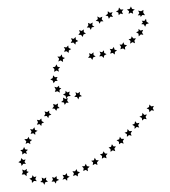

<svg xmlns="http://www.w3.org/2000/svg" viewBox="-53 -630 753 851"><g transform="rotate(-5 323.0 -205.0)"><path d="M261 -210H248L240 -201L238 -213L227 -219L238 -224L240 -235L247 -227L258 -230L254 -219ZM612 -133 624 -134 618 -124 623 -113 611 -116 602 -108 601 -120 591 -126 602 -131 605 -142ZM578 -98 590 -99 583 -89 587 -78 576 -81 567 -74 566 -86 556 -92 568 -96 571 -108ZM542 -64 554 -65 547 -55 551 -44 540 -48 530 -40 531 -52 521 -59 532 -63 535 -74ZM506 -32H518L511 -22L514 -11L503 -15L493 -8L494 -20L484 -27L496 -30L499 -42ZM468 -1 480 0 473 9 476 21 465 16 455 22 456 11 446 3 458 0 462 -11ZM430 29 441 30 433 39 436 51 425 46 415 52 416 40 408 32 419 30 424 19ZM390 57 401 59 393 67 395 79 384 74 374 79 376 67 367 59 379 57 384 47ZM348 83 360 85 351 93 352 105 342 99 331 104 334 92 326 84 338 83 343 72ZM305 106 317 109 307 117 308 129 298 122 287 126 290 114 283 105H295L301 95ZM261 126 272 130 262 137 261 148 252 141 240 144 245 133 239 123 251 124 258 115ZM215 141 225 146 214 151 212 163 204 154 192 156 199 146 194 135 205 137 213 129ZM167 150 177 156 165 160 161 171 155 161H143L150 152L147 141L158 145L167 138ZM119 151 127 159 115 161 110 172 105 161 93 158 102 151 101 139 111 145 121 140ZM72 143 78 153 66 151 56 159V147L46 139L57 136L62 125L67 134L78 132ZM36 115 35 127 26 118H14L20 108L18 96L28 101L39 95L37 105L46 109ZM25 71 17 80 15 68 4 62 15 56 18 45 26 54 37 53 31 63 37 72ZM34 24 24 30 25 18 17 10 29 8 35 -3 39 8 51 11 42 18 45 29ZM54 -20 43 -16 47 -27 39 -37H52L59 -46L62 -35L73 -31L63 -24L64 -13ZM81 -60 69 -58 74 -69 68 -79 80 -77 88 -86 90 -74 101 -69 90 -64 89 -52ZM112 -98 100 -96 106 -107 102 -118 113 -115 122 -122 123 -110 133 -104 122 -100 119 -89ZM147 -131H135L142 -141L139 -152L150 -148L160 -154L159 -143L168 -135L157 -132L153 -121ZM185 -160 174 -162 182 -170 180 -182 191 -177 202 -182 199 -170 207 -161 196 -160 191 -150ZM228 -184 216 -187 226 -194V-206L236 -199L247 -202L243 -191L249 -181L238 -182L231 -173ZM301 -213 310 -205 298 -203 293 -192 288 -203 276 -205 285 -213 283 -225 293 -219 303 -225ZM213 -241 214 -229 204 -236 192 -234 197 -245 192 -257 203 -253 213 -260V-251L222 -248ZM198 -282 190 -273 187 -285 177 -291 188 -296 191 -308 198 -299H210L204 -290L209 -282ZM208 -328 197 -323 199 -335 192 -344 203 -345 210 -355 214 -344 225 -341 216 -334 218 -322ZM230 -371 219 -367 224 -379 217 -389 229 -388 237 -397 239 -385 250 -380 240 -375V-363ZM260 -409 248 -408 254 -418 249 -429 260 -426 269 -434 270 -423 281 -417 270 -412 268 -401ZM293 -445 281 -444 288 -454 284 -465 296 -461 305 -469V-457L315 -450L304 -446L301 -435ZM330 -476 318 -477 326 -486 323 -498 334 -493 344 -499 343 -487 352 -480 341 -477 336 -466ZM370 -505 358 -506 366 -515 365 -526 375 -521 386 -526 383 -514 392 -506 380 -505 375 -494ZM412 -529 400 -532 410 -539 409 -551 419 -544 431 -548 427 -537 434 -527 422 -528 416 -518ZM456 -548 445 -552 456 -558 457 -570 466 -562 478 -564 472 -554 478 -543 466 -545 459 -536ZM503 -560 493 -566 504 -570 508 -582 515 -572H527L519 -563L523 -551L512 -555L504 -548ZM551 -562 542 -570 555 -572 561 -582 565 -571 577 -567 567 -561 568 -549 558 -555 548 -550ZM596 -550 591 -561 604 -557 615 -562 613 -550 620 -538 608 -540 600 -532 599 -540H588ZM615 -513 623 -522 624 -509 634 -501 622 -498 616 -487 611 -498 600 -500 608 -507 603 -515ZM594 -472 606 -474 600 -463 605 -452 594 -455 584 -447V-459L574 -466L585 -470L586 -480ZM559 -440 571 -439 563 -430 565 -418 554 -424 543 -418 546 -430 538 -438 549 -440 553 -450ZM517 -416 529 -412 519 -405V-393L510 -400L498 -397L502 -408L496 -418L507 -417L514 -427ZM472 -398 483 -393 473 -388 471 -376 463 -384 451 -382 456 -393 451 -403 462 -401 470 -410ZM425 -387 435 -381 424 -376 421 -365 414 -374H402L409 -384L405 -395L416 -391L425 -399ZM377 -382 386 -375 375 -372 370 -361 364 -371 352 -372 360 -381 358 -392 368 -387 378 -394Z"/></g></svg>

Font: Santa christmas start
Style: Regular
Weight: 400
Designer: MUHAMMAD YONI
Version: Version 001.000